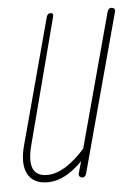

<svg xmlns="http://www.w3.org/2000/svg" viewBox="-42 -511 393 550"><g transform="rotate(-5 154.5 -236.0)"><path d="M74 5Q32 5 16.5 -24.5Q1 -54 15 -106L112 -467Q115 -477 123 -477Q133 -477 130 -466L36 -106Q12 -16 74 -16Q124 -16 183 -82L287 -467Q290 -477 298 -477Q303 -477 306.5 -474Q310 -471 308 -465L185 -10Q182 0 174 0Q170 0 166.5 -3Q163 -6 164 -12L174 -47Q123 5 74 5Z"/></g></svg>

Font: Zen Loop
Style: Italic
Weight: 400
Italic angle: -15°
Designer: Yoshimichi Ohira
Foundry: A-1 Corp ZenFonts
Version: Version 1.000; ttfautohint (v1.8.3)